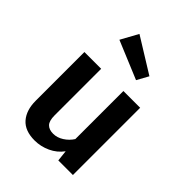

<svg xmlns="http://www.w3.org/2000/svg" viewBox="-235 -937 1069 1069"><g transform="rotate(45 300.0 -402.0)"><path d="M212.5 -529.5V-162.5Q212.5 -119.5 229.5 -102Q246.5 -84.5 279 -84.5Q310 -84.5 339.5 -103.2Q369 -122 387.5 -151V-529.5H519.5V0H404.5L397.5 -65Q369 -26 324.5 -5.5Q280 15 232.5 15Q156 15 118.2 -28.2Q80.5 -71.5 80.5 -146.5V-529.5ZM394.5 -622 170 -715.5 226 -817.5 432 -690Z"/></g></svg>

Font: Fira Code Light SemiBold
Style: Regular
Weight: 600
Monospace: yes
Version: Version 5.002